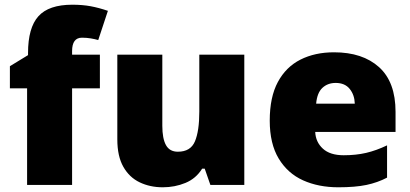

<svg xmlns="http://www.w3.org/2000/svg" viewBox="-20 -785 1741 815"><path d="M404 -410H286V0H95V-410H22V-504L99 -551V-560Q99 -667 143 -716Q187 -765 287 -765Q330 -765 365 -758.5Q400 -752 438 -739L397 -615Q383 -619 365.5 -622Q348 -625 328 -625Q286 -625 286 -568V-553H404Z M1017 -553V0H873L849 -69H838Q812 -27 767 -8.5Q722 10 671 10Q617 10 573 -11Q529 -32 503.5 -77Q478 -122 478 -193V-553H669V-251Q669 -197 684.5 -169Q700 -141 735 -141Q789 -141 807.5 -185Q826 -229 826 -311V-553Z M1398 -563Q1519 -563 1589 -500Q1659 -437 1659 -310V-225H1318Q1320 -182 1350.5 -154Q1381 -126 1439 -126Q1491 -126 1534 -136Q1577 -146 1623 -168V-31Q1583 -10 1535.5 0Q1488 10 1416 10Q1332 10 1266.5 -19.5Q1201 -49 1163 -112Q1125 -175 1125 -273Q1125 -373 1159.5 -437Q1194 -501 1255.5 -532Q1317 -563 1398 -563ZM1405 -433Q1371 -433 1348.5 -412Q1326 -391 1322 -345H1486Q1485 -382 1464.5 -407.5Q1444 -433 1405 -433Z"/></svg>

Font: Noto Sans Arabic Blk
Style: Regular
Weight: 900
Designer: Monotype Design Team, Nadine Chahine, Nizar Qandah and Khaled Hosny
Foundry: Monotype Imaging Inc.
Version: Version 2.012; ttfautohint (v1.8.4.7-5d5b)